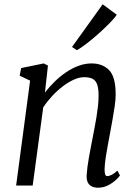

<svg xmlns="http://www.w3.org/2000/svg" viewBox="-20 -863 638 893"><path d="M189 -432.5Q209.5 -459.5 234.8 -484Q260 -508.5 288.2 -527.5Q316.5 -546.5 346.2 -557.2Q376 -568 406 -568Q457.5 -568 487.8 -536.5Q518 -505 518 -424Q518 -400 513.5 -369Q509 -338 503.2 -306Q497.5 -274 492.5 -247Q488 -222 482.2 -192.2Q476.5 -162.5 472 -132.8Q467.5 -103 466.5 -78.5Q466 -62 468.8 -53Q471.5 -44 478 -44Q488 -44 499.8 -50Q511.5 -56 526 -69.5L538 -47Q535 -41.5 520.5 -27.5Q506 -13.5 484.2 -1.8Q462.5 10 436 10Q419 10 406.8 4Q394.5 -2 388.2 -14.8Q382 -27.5 383 -48.5Q384 -65.5 386.8 -87Q389.5 -108.5 393.8 -132Q398 -155.5 402.5 -178.8Q407 -202 411 -222.5Q415 -244 419.8 -268.5Q424.5 -293 428.8 -319Q433 -345 435.8 -370.2Q438.5 -395.5 438.5 -418Q438.5 -451.5 432 -470Q425.5 -488.5 411 -496.2Q396.5 -504 371.5 -504Q349.5 -504 324 -492.8Q298.5 -481.5 272.8 -462Q247 -442.5 223.2 -417Q199.5 -391.5 181 -363.5L132 0H55L120 -488L71.5 -511L78.5 -546.5L183.5 -568L203 -558ZM315 -644.5 457.5 -843 523 -794.5Q517.5 -785 502.2 -768.5Q487 -752 466 -732Q445 -712 421.8 -692Q398.5 -672 376.5 -655.5Q354.5 -639 337.5 -629.5Z"/></svg>

Font: Merriweather Light 18pt Light
Style: Italic
Weight: 300
Italic angle: -7.8°
Version: Version 2.101